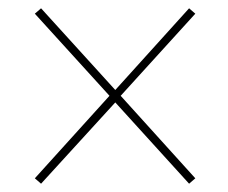

<svg xmlns="http://www.w3.org/2000/svg" viewBox="-20 -591 550 463"><path d="M79 -148 64 -161 244 -360 64 -558 79 -571 258 -374 436 -571 451 -558 271 -360 451 -161 436 -148 258 -344Z"/></svg>

Font: Noto Serif Display SemiCondensed Medium
Style: Regular
Weight: 500
Width: 4
Designer: Monotype Design Team
Foundry: Monotype Imaging Inc.
Version: Version 2.009